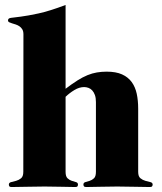

<svg xmlns="http://www.w3.org/2000/svg" viewBox="-20 -750 651 772"><path d="M74.2 -611.8Q74.2 -624.5 69.6 -632.1Q64.9 -639.6 58.1 -644.3Q51.3 -648.9 43.2 -651.6Q35.2 -654.3 28.3 -656.2Q21.5 -658.2 16.8 -660.6Q12.2 -663.1 12.2 -668Q12.2 -676.8 24.2 -678.2Q36.1 -679.7 63.5 -683.1Q90.8 -686.5 135 -696Q179.2 -705.6 243.7 -730V-393.1Q270 -413.1 291.3 -426.5Q312.5 -439.9 331.8 -447.8Q351.1 -455.6 369.6 -458.7Q388.2 -461.9 408.7 -461.9Q446.3 -461.9 470.7 -450.9Q495.1 -439.9 509.5 -420.2Q523.9 -400.4 529.8 -373Q535.6 -345.7 535.6 -313V-59.1Q535.6 -40.5 544.7 -33.2Q553.7 -25.9 564.7 -22.9Q575.7 -20 584.7 -17.8Q593.8 -15.6 593.8 -7.8Q593.8 -3.9 591.6 -1Q589.4 2 582.5 2Q553.7 2 521.5 1Q489.3 0 451.2 0Q412.6 0 380.9 1Q349.1 2 326.7 2Q319.8 2 317.6 -1Q315.4 -3.9 315.4 -7.8Q315.4 -15.6 323.2 -17.8Q331.1 -20 340.6 -22.9Q350.1 -25.9 357.9 -33.2Q365.7 -40.5 365.7 -59.1V-339.8Q365.7 -356.4 361.6 -367.9Q357.4 -379.4 350.8 -386.5Q344.2 -393.6 335.7 -396.7Q327.1 -399.9 318.4 -399.9Q298.8 -399.9 279.1 -387.9Q259.3 -376 243.7 -360.8V-59.1Q243.7 -40.5 251.5 -33.2Q259.3 -25.9 268.6 -22.9Q277.8 -20 285.6 -17.8Q293.5 -15.6 293.5 -7.8Q293.5 -3.9 291.5 -1Q289.6 2 282.7 2Q259.8 2 228.5 1Q197.3 0 159.2 0Q120.6 0 87.9 1Q55.2 2 26.4 2Q19.5 2 17.6 -1Q15.6 -3.9 15.6 -7.8Q15.6 -15.6 24.7 -17.8Q33.7 -20 44.7 -22.9Q55.7 -25.9 64.7 -33.2Q73.7 -40.5 73.7 -59.1Z"/></svg>

Font: XB Zar
Style: Bold
Weight: 700
Designer: Behnam
Foundry: Irmug
Version: Version 8.005 2009